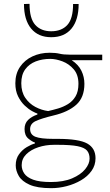

<svg xmlns="http://www.w3.org/2000/svg" viewBox="-20 -779 576 1001"><path d="M247 202Q174.5 202 134.2 184Q94 166 78 138.5Q62 111 62 83Q62 49 79 25.5Q96 2 119.5 -12Q143 -26 162 -31V-36Q148 -40 128 -56.2Q108 -72.5 108 -106Q108 -135.5 126.2 -153.5Q144.5 -171.5 175 -182V-187Q166 -189.5 147.2 -199.8Q128.5 -210 108.5 -229Q88.5 -248 74.2 -276.8Q60 -305.5 60 -345Q60 -394.5 84.2 -430.2Q108.5 -466 149.2 -485Q190 -504 239 -504Q270 -504 290.5 -499Q310.5 -494 345 -494H513V-465H354Q389 -442 404.5 -410Q420 -378 420 -342Q420 -271 377.8 -233Q335.5 -195 259 -177Q197 -162 167 -148.2Q137 -134.5 137 -106Q137 -77 164.5 -66Q192 -55 258 -55H281Q391.5 -55 434.8 -30.8Q478 -6.5 478 46Q478 83 457.2 112Q436.5 141 402.2 161Q368 181 327.5 191.5Q287 202 247 202ZM231 -200Q255.5 -205.5 282.8 -213.5Q310 -221.5 334.2 -236.2Q358.5 -251 373.8 -276.5Q389 -302 389 -342Q389 -389 364.5 -417.5Q340 -446 305.8 -459Q271.5 -472 242 -472Q200.5 -472 166.2 -458.8Q132 -445.5 111.5 -417.5Q91 -389.5 91 -345Q91 -299.5 111.8 -269Q132.5 -238.5 164.5 -221.5Q196.5 -204.5 231 -200ZM245 170Q311 170 356 150.8Q401 131.5 424 103.2Q447 75 447 48Q447 22 433.8 6.2Q420.5 -9.5 384.8 -16.8Q349 -24 282 -24H261Q218 -24 179.5 -11.2Q141 1.5 117 25.2Q93 49 93 82Q93 105.5 106.5 125.5Q120 145.5 153 157.8Q186 170 245 170ZM247 -585Q179.5 -585 142.2 -630.2Q105 -675.5 105 -758L134 -759Q134 -682 164 -649Q194 -616 247 -616Q301 -616 331 -648.8Q361 -681.5 361 -758H390Q390 -675.5 353 -630.2Q316 -585 247 -585Z"/></svg>

Font: Heraclito Thin
Style: Regular
Weight: 100
Designer: Kostas Bartsokas (font) & Cristiano Sobral (main changes)
Foundry: Kostas Bartsokas (font) & Cristiano Sobral (main changes)
Version: Version 1.00;July 8, 2020;FontCreator 13.0.0.2655 64-bit